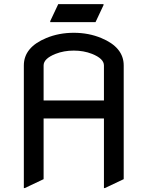

<svg xmlns="http://www.w3.org/2000/svg" viewBox="-20 -909 728 948"><path d="M97.7 19.5V-585.9Q97.7 -675.3 208.5 -721.2Q270.5 -747.1 344.2 -747.1Q418 -747.1 480 -721.2Q590.8 -675.3 590.8 -585.9Q590.8 -585.9 590.8 -24.4L498 19.5H493.2V-324.2H195.3V-24.4L102.5 19.5ZM195.3 -413.1H493.2V-585.9Q493.2 -619.6 434.1 -643.1Q393.1 -659.2 344.2 -659.2Q295.4 -659.2 254.4 -643.1Q195.3 -619.6 195.3 -585.9ZM228 -799.8V-804.7L267.6 -888.7H491.2V-883.8L451.7 -799.8Z"/></svg>

Font: Nova Flat
Style: Book
Weight: 400
Version: Version 2.000